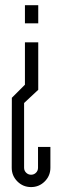

<svg xmlns="http://www.w3.org/2000/svg" viewBox="-20 -738 242 757"><path d="M130.8 -646H78.3V-717.6H130.8ZM75 -76.6Q75 -65 83.1 -57.1Q91.2 -49.1 102.5 -49.1Q114.1 -49.1 122 -57.1Q129.9 -65 129.9 -76.6V-158.7H178.7V-76.6Q178.7 -45 156.4 -22.7Q134.1 -0.4 102.5 -0.4Q70.8 -0.4 48.5 -22.7Q26.2 -45 26.2 -76.6L26.7 -352.4L78.3 -404V-571H130.8V-384L75 -331.9Z"/></svg>

Font: Marapfhont
Style: Book
Weight: 400
Version: Version 0.15